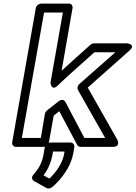

<svg xmlns="http://www.w3.org/2000/svg" viewBox="-20 -795 757 1072"><path d="M308 -230 243 -179C237 -174 232 -167 231 -161L208 -25H102L226 -725H331L262 -334C262 -334 266 -282 303 -318C368 -381 440 -442 507 -503H624L422 -325C412 -316 410 -302 415 -293L567 -25H451L345 -226C341 -234 327 -245 308 -230ZM311 -174 411 14C414 20 421 25 429 25H608C657 25 635 -15 635 -15L470 -306L701 -511C742 -547 691 -553 691 -553H505C499 -553 491 -550 485 -545C432 -497 378 -450 324 -400L385 -750C387 -761 380 -775 365 -775H210C199 -775 183 -765 180 -750L48 0C46 11 54 25 69 25H224C235 25 250 15 253 0L280 -150ZM256 202 223 184C247 152 264 116 273 68L276 51H340L339 61C329 118 292 168 256 202ZM167 180C151 198 162 211 170 216L240 255C248 259 260 258 269 251C284 240 297 227 310 212C343 174 378 123 389 61L395 26C397 15 389 1 374 1H260C249 1 233 11 230 26L223 68C214 118 195 148 167 180Z"/></svg>

Font: Asimov
Style: WidOuIt
Weight: 500
Designer: Google
Version: Version 2.000980; 2014